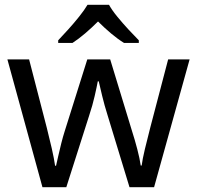

<svg xmlns="http://www.w3.org/2000/svg" viewBox="-20 -786 826 805"><path d="M431 -303Q418 -344 408.5 -383.5Q399 -423 394 -445H390Q386 -423 377 -383.5Q368 -344 354 -302L258 -1H158L11 -537H102L176 -251Q187 -208 197 -164Q207 -120 211 -91H215Q219 -108 224.5 -133Q230 -158 237 -185.5Q244 -213 251 -235L346 -537H442L534 -235Q545 -201 555.5 -161Q566 -121 570 -92H574Q577 -117 587.5 -161Q598 -205 610 -251L685 -537H775L626 -1H523ZM437 -766Q449 -744 471.5 -716.5Q494 -689 518.5 -662.5Q543 -636 562 -617V-606H500Q474 -622 446 -645.5Q418 -669 391 -696Q364 -669 337 -646Q310 -623 284 -606H224V-617Q243 -637 266.5 -663Q290 -689 312 -716.5Q334 -744 347 -766Z"/></svg>

Font: Noto Sans Phoenician
Style: Regular
Weight: 400
Designer: Monotype Design Team
Foundry: Monotype Imaging Inc.
Version: Version 2.001; ttfautohint (v1.8.4.7-5d5b)